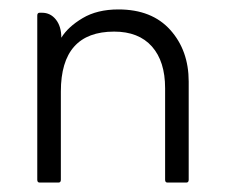

<svg xmlns="http://www.w3.org/2000/svg" viewBox="-20 -387 479 407"><path d="M110 -307Q124 -330 155 -348.5Q186 -367 231 -367Q302 -367 341 -323.5Q380 -280 380 -214V-6Q380 0 375 0H335Q330 0 330 -6V-200Q330 -257 302 -288.5Q274 -320 222 -320Q109 -320 109 -193V-6Q109 0 104 0H64Q59 0 59 -6V-354Q59 -360 64 -360H69Q87 -360 98.5 -345.5Q110 -331 110 -307Z"/></svg>

Font: Zain Light
Style: Regular
Weight: 300
Designer: Zain,Boutros
Foundry: Mobile Telecommunications Company (Zain), 2024
Version: Version 1.51; ttfautohint (v1.8.4)